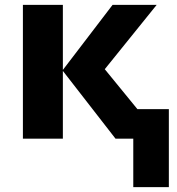

<svg xmlns="http://www.w3.org/2000/svg" viewBox="-20 -569 726 788"><path d="M527 0H454L238 -278V0H74V-549H238V-282L442 -549H623L410 -285L544 -121H673V199H527Z"/></svg>

Font: Noto Sans UI ExtraBold
Style: Regular
Weight: 800
Designer: Monotype Design Team
Foundry: Monotype Imaging Inc.
Version: Version 1.001